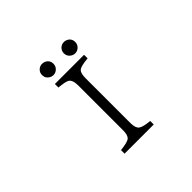

<svg xmlns="http://www.w3.org/2000/svg" viewBox="-193 -1132 1385 1385"><g transform="rotate(-45 500.0 -439.5)"><path d="M389.2 -879.4Q400.9 -879.4 414.1 -874Q447.3 -857.9 447.3 -821.3Q447.3 -797.4 430.2 -780.3Q413.1 -763.2 388.7 -763.2Q374 -763.2 361.3 -770.5Q331.1 -787.6 331.1 -821.8Q331.1 -847.2 349.6 -864.3Q366.2 -879.4 389.2 -879.4ZM611.3 -879.4Q623 -879.4 636.2 -874Q669.4 -857.9 669.4 -821.3Q669.4 -797.4 652.3 -780.3Q635.3 -763.2 610.8 -763.2Q596.2 -763.2 583.5 -770.5Q553.2 -787.6 553.2 -821.8Q553.2 -846.7 571.8 -864.3Q588.4 -879.4 611.3 -879.4ZM351.1 -674.8V-710.9H648.9V-674.8Q572.8 -668.5 554.2 -650.4Q537.1 -633.3 537.1 -584V-127Q537.1 -75.7 559.1 -58.6Q579.6 -42.5 648.9 -36.1V0H351.1V-36.1Q424.8 -44.4 442.9 -60.1Q462.9 -77.1 462.9 -127V-584Q462.9 -644 434.1 -658.7Q412.1 -669.4 351.1 -674.8Z"/></g></svg>

Font: BIZ UDMincho
Style: Regular
Weight: 400
Monospace: yes
Designer: TypeBank Co., Ltd.
Foundry: Morisawa Inc.
Version: Version 1.06